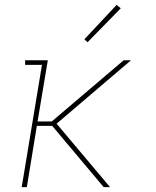

<svg xmlns="http://www.w3.org/2000/svg" viewBox="-20 -767 640 787"><path d="M405 0 194 -251H131L90 0H69L152 -501H83V-520H176L134 -269H192L487 -520H517L212 -260L431 0ZM339 -594 326 -606 458 -747 475 -733Z"/></svg>

Font: Iosevka HT Thin Extended
Style: Italic
Weight: 100
Width: 7
Italic angle: -9°
Monospace: yes
Designer: Belleve Invis
Foundry: Belleve Invis
Version: Version 32.3.0; ttfautohint (v1.8.4)